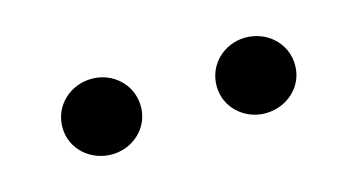

<svg xmlns="http://www.w3.org/2000/svg" viewBox="-31 -849 497 267"><g transform="rotate(-15 217.5 -715.5)"><path d="M328 -661C359 -661 385 -684 385 -715C385 -747 359 -770 328 -770C298 -770 272 -747 272 -715C272 -684 298 -661 328 -661ZM107 -661C137 -661 163 -684 163 -715C163 -747 137 -770 107 -770C76 -770 50 -747 50 -715C50 -684 76 -661 107 -661Z"/></g></svg>

Font: Noto Serif CJK JP
Style: Regular
Weight: 400
Designer: Ryoko NISHIZUKA 西塚涼子 (kana & ideographs); Frank Grießhammer (Latin, Greek & Cyrillic); Wenlong ZHANG 张文龙 (bopomofo); San
Foundry: Adobe Systems Incorporated
Version: Version 1.000;PS 1;hotconv 16.6.53;makeotf.lib2.5.65590